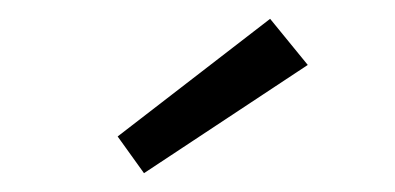

<svg xmlns="http://www.w3.org/2000/svg" viewBox="-20 -840 420 204"><path d="M133 -656 105 -695 267 -820 307 -771Z"/></svg>

Font: Yaldevi ExtraLight Light
Style: Regular
Weight: 300
Version: Version 1.100